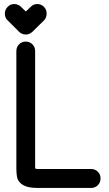

<svg xmlns="http://www.w3.org/2000/svg" viewBox="-20 -931 539 951"><path d="M18 -830Q10 -837 7 -846Q4 -855 4 -864Q4 -883 18 -897Q31 -911 50 -911Q60 -911 68.5 -907.5Q77 -904 84 -897L108 -874L132 -897Q145 -911 165 -911Q174 -911 182.5 -907.5Q191 -904 198 -897Q211 -883 211 -864Q211 -855 208 -846Q205 -837 198 -830L141 -774Q126 -760 108 -760Q88 -760 74 -774ZM431 -94Q451 -94 464.5 -80.5Q478 -67 478 -48Q478 -27 464.5 -13.5Q451 0 431 0H169Q131 0 110 -7.5Q89 -15 77.5 -28Q66 -41 63.5 -59.5Q61 -78 61 -99V-678Q61 -698 74.5 -711.5Q88 -725 108 -725Q127 -725 140.5 -711.5Q154 -698 154 -678V-99Q154 -97 156.5 -95.5Q159 -94 169 -94Z"/></svg>

Font: VDS
Style: Regular
Weight: 400
Designer: artmaker
Foundry: artmaker
Version: Version 1.000 2009 initial release